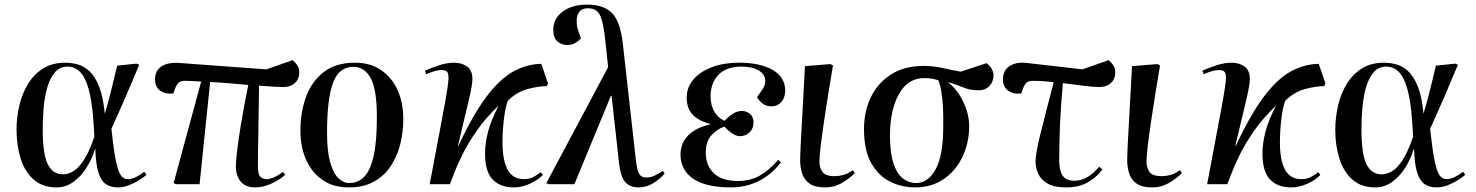

<svg xmlns="http://www.w3.org/2000/svg" viewBox="-20 -802 6425 836"><path d="M227 14Q164 14 125.5 -21Q87 -56 69.5 -113Q52 -170 52 -236Q52 -290 64 -342Q76 -394 102 -436.5Q128 -479 168 -504Q208 -529 264 -529Q291 -529 318.5 -521.5Q346 -514 370 -491.5Q394 -469 411.5 -425Q429 -381 436 -309H437Q451 -357 460 -392.5Q469 -428 476 -457Q483 -486 490 -516L574 -525L586 -520Q552 -438 524 -373.5Q496 -309 465 -241L471 -191Q480 -111 493.5 -66.5Q507 -22 536 -22Q554 -22 573 -31.5Q592 -41 608 -54L618 -41Q607 -31 586.5 -18Q566 -5 541.5 4.5Q517 14 494 14Q461 14 440 -1Q419 -16 408 -52.5Q397 -89 395 -154H394Q381 -110 356.5 -71.5Q332 -33 299 -9.5Q266 14 227 14ZM254 -43Q277 -43 299.5 -56.5Q322 -70 345 -105Q368 -140 391 -207L387 -271Q381 -361 366 -414Q351 -467 328 -489.5Q305 -512 274 -512Q240 -512 218.5 -486.5Q197 -461 185.5 -420Q174 -379 170 -331.5Q166 -284 166 -239Q166 -131 188 -87Q210 -43 254 -43Z M1092 14Q1048 14 1027.5 -12Q1007 -38 1007 -78Q1007 -112 1020.5 -205Q1034 -298 1061 -432Q1021 -436 978 -439.5Q935 -443 895 -445L849 0H746L736 -5L856 -447Q814 -450 784 -450Q769 -450 759.5 -443.5Q750 -437 740 -411L735 -395Q701 -391 678 -407Q655 -423 655 -457Q655 -494 682.5 -512.5Q710 -531 758 -528L1140 -500L1254 -540Q1265 -531 1274 -518.5Q1283 -506 1283 -488Q1283 -457 1263.5 -440Q1244 -423 1215 -423Q1201 -423 1173 -424.5Q1145 -426 1108 -429Q1107 -382 1106.5 -331Q1106 -280 1105 -231.5Q1104 -183 1103.5 -143.5Q1103 -104 1103 -80Q1103 -41 1114.5 -31.5Q1126 -22 1142 -22Q1153 -22 1171 -29Q1189 -36 1212 -54L1222 -41Q1201 -21 1163.5 -3.5Q1126 14 1092 14Z M1499 14Q1429 14 1382 -20Q1335 -54 1311.5 -109.5Q1288 -165 1288 -231Q1288 -314 1313 -381.5Q1338 -449 1390.5 -489Q1443 -529 1525 -529Q1592 -529 1639 -497Q1686 -465 1711 -410Q1736 -355 1736 -283Q1736 -226 1722.5 -173Q1709 -120 1680.5 -77.5Q1652 -35 1607 -10.5Q1562 14 1499 14ZM1501 -5Q1540 -5 1566.5 -33Q1593 -61 1607 -123.5Q1621 -186 1621 -292Q1621 -413 1594 -462Q1567 -511 1519 -511Q1455 -511 1429.5 -440Q1404 -369 1404 -225Q1404 -144 1417.5 -96Q1431 -48 1453 -26.5Q1475 -5 1501 -5Z M2218 14Q2158 14 2125 -20.5Q2092 -55 2092 -133Q2092 -181 2106 -232Q2120 -283 2151 -342Q2095 -289 2056 -233Q2017 -177 1992.5 -127Q1968 -77 1955.5 -43Q1943 -9 1939 0H1851Q1859 -42 1869.5 -97.5Q1880 -153 1891 -212Q1902 -271 1912 -324Q1922 -377 1927.5 -413.5Q1933 -450 1933 -461Q1933 -484 1925.5 -490.5Q1918 -497 1904 -497Q1887 -497 1868 -491Q1849 -485 1836 -479L1830 -494Q1856 -506 1891 -517.5Q1926 -529 1958 -529Q1989 -529 2013 -513Q2037 -497 2037 -457Q2037 -433 2021.5 -367Q2006 -301 1974 -168L1976 -167Q2040 -304 2098.5 -381.5Q2157 -459 2215.5 -491Q2274 -523 2337 -524L2366 -439L2361 -427Q2326 -427 2278 -414.5Q2230 -402 2191 -363Q2181 -338 2174.5 -286.5Q2168 -235 2168 -181Q2168 -104 2190.5 -63Q2213 -22 2261 -22Q2286 -22 2303 -31.5Q2320 -41 2335 -52L2344 -40Q2321 -17 2286 -1.5Q2251 14 2218 14Z M2760 14Q2724 14 2703 -8.5Q2682 -31 2675 -95L2643 -385H2640L2481 0H2369L2359 -5L2628 -510L2615 -630Q2609 -685 2600.5 -714.5Q2592 -744 2577.5 -755Q2563 -766 2540 -766Q2514 -766 2502.5 -750.5Q2491 -735 2491 -714Q2491 -697 2493 -686Q2495 -675 2503 -653L2510 -635Q2503 -627 2487.5 -616.5Q2472 -606 2449 -606Q2426 -606 2407.5 -621.5Q2389 -637 2389 -672Q2389 -721 2430 -751.5Q2471 -782 2537 -782Q2608 -782 2644.5 -745.5Q2681 -709 2692 -611L2749 -103Q2754 -59 2763.5 -44Q2773 -29 2795 -29Q2812 -29 2830.5 -37.5Q2849 -46 2866 -58L2874 -47Q2856 -24 2825.5 -5Q2795 14 2760 14Z M3163 14Q3053 14 2998 -24Q2943 -62 2943 -130Q2943 -177 2975.5 -211.5Q3008 -246 3072 -260V-262Q3017 -278 2993.5 -305.5Q2970 -333 2970 -376Q2970 -423 3000 -457Q3030 -491 3081 -510Q3132 -529 3197 -529Q3291 -529 3345 -497Q3399 -465 3399 -407Q3398 -375 3381.5 -357Q3365 -339 3339 -339Q3315 -339 3299.5 -352Q3284 -365 3276 -379Q3295 -405 3303.5 -418.5Q3312 -432 3312 -450Q3312 -478 3284 -495Q3256 -512 3209 -512Q3144 -512 3109.5 -477.5Q3075 -443 3074 -385Q3074 -342 3091.5 -314Q3109 -286 3135 -276Q3150 -293 3170 -306Q3190 -319 3210 -319Q3230 -319 3245.5 -306Q3261 -293 3261 -269Q3261 -242 3243.5 -225.5Q3226 -209 3202 -209Q3186 -209 3167.5 -221.5Q3149 -234 3134 -251Q3105 -241 3079 -214.5Q3053 -188 3053 -138Q3053 -81 3088.5 -47.5Q3124 -14 3191 -14Q3247 -14 3287.5 -37Q3328 -60 3369 -106L3380 -95Q3341 -43 3285 -14.5Q3229 14 3163 14Z M3573 14Q3528 14 3504.5 -3Q3481 -20 3472.5 -47Q3464 -74 3464 -104Q3464 -126 3467 -185.5Q3470 -245 3475 -330Q3480 -415 3485 -514L3596 -523L3607 -517Q3598 -465 3588 -403Q3578 -341 3569 -280.5Q3560 -220 3554 -171.5Q3548 -123 3548 -97Q3548 -75 3560 -55Q3572 -35 3615 -35Q3633 -35 3651.5 -40Q3670 -45 3694 -61L3702 -48Q3674 -21 3642.5 -3.5Q3611 14 3573 14Z M3963 14Q3907 14 3856 -11Q3805 -36 3773.5 -92Q3742 -148 3742 -240Q3742 -317 3772 -379Q3802 -441 3860 -478Q3918 -515 4002 -515Q4044 -515 4084 -506Q4124 -497 4163 -490L4276 -527Q4292 -514 4299 -500.5Q4306 -487 4306 -475Q4306 -446 4287.5 -427Q4269 -408 4238 -409Q4204 -409 4176.5 -420.5Q4149 -432 4110 -444V-442Q4134 -424 4154.5 -393.5Q4175 -363 4187.5 -326Q4200 -289 4200 -252Q4200 -183 4172 -122Q4144 -61 4091 -23.5Q4038 14 3963 14ZM3969 -5Q4021 -5 4054 -65Q4087 -125 4087 -251Q4088 -291 4086 -331.5Q4084 -372 4078.5 -404.5Q4073 -437 4065 -453Q4047 -458 4034.5 -460Q4022 -462 4004 -462Q3934 -462 3895 -394Q3856 -326 3855 -214Q3855 -136 3870.5 -90Q3886 -44 3912 -24.5Q3938 -5 3969 -5Z M4624 14Q4568 14 4539 -4Q4510 -22 4499.5 -48Q4489 -74 4489 -99Q4489 -133 4509 -214Q4529 -295 4568 -444Q4520 -450 4476 -450Q4461 -450 4451.5 -443.5Q4442 -437 4432 -411L4427 -395Q4393 -391 4370 -407Q4347 -423 4347 -457Q4347 -494 4374.5 -513.5Q4402 -533 4450 -528L4693 -500L4807 -540Q4818 -531 4827 -518.5Q4836 -506 4836 -488Q4836 -457 4816.5 -440Q4797 -423 4768 -423Q4741 -423 4699 -428.5Q4657 -434 4608 -440Q4599 -342 4595.5 -261.5Q4592 -181 4592 -104Q4592 -61 4606.5 -38Q4621 -15 4659 -15Q4715 -15 4766 -76L4780 -64Q4753 -28 4714.5 -7Q4676 14 4624 14Z M4997 14Q4952 14 4928.5 -3Q4905 -20 4896.5 -47Q4888 -74 4888 -104Q4888 -126 4891 -185.5Q4894 -245 4899 -330Q4904 -415 4909 -514L5020 -523L5031 -517Q5022 -465 5012 -403Q5002 -341 4993 -280.5Q4984 -220 4978 -171.5Q4972 -123 4972 -97Q4972 -75 4984 -55Q4996 -35 5039 -35Q5057 -35 5075.5 -40Q5094 -45 5118 -61L5126 -48Q5098 -21 5066.5 -3.5Q5035 14 4997 14Z M5603 14Q5543 14 5510 -20.5Q5477 -55 5477 -133Q5477 -181 5491 -232Q5505 -283 5536 -342Q5480 -289 5441 -233Q5402 -177 5377.5 -127Q5353 -77 5340.5 -43Q5328 -9 5324 0H5236Q5244 -42 5254.5 -97.5Q5265 -153 5276 -212Q5287 -271 5297 -324Q5307 -377 5312.5 -413.5Q5318 -450 5318 -461Q5318 -484 5310.5 -490.5Q5303 -497 5289 -497Q5272 -497 5253 -491Q5234 -485 5221 -479L5215 -494Q5241 -506 5276 -517.5Q5311 -529 5343 -529Q5374 -529 5398 -513Q5422 -497 5422 -457Q5422 -433 5406.5 -367Q5391 -301 5359 -168L5361 -167Q5425 -304 5483.5 -381.5Q5542 -459 5600.5 -491Q5659 -523 5722 -524L5751 -439L5746 -427Q5711 -427 5663 -414.5Q5615 -402 5576 -363Q5566 -338 5559.5 -286.5Q5553 -235 5553 -181Q5553 -104 5575.5 -63Q5598 -22 5646 -22Q5671 -22 5688 -31.5Q5705 -41 5720 -52L5729 -40Q5706 -17 5671 -1.5Q5636 14 5603 14Z M5969 14Q5906 14 5867.5 -21Q5829 -56 5811.5 -113Q5794 -170 5794 -236Q5794 -290 5806 -342Q5818 -394 5844 -436.5Q5870 -479 5910 -504Q5950 -529 6006 -529Q6033 -529 6060.5 -521.5Q6088 -514 6112 -491.5Q6136 -469 6153.5 -425Q6171 -381 6178 -309H6179Q6193 -357 6202 -392.5Q6211 -428 6218 -457Q6225 -486 6232 -516L6316 -525L6328 -520Q6294 -438 6266 -373.5Q6238 -309 6207 -241L6213 -191Q6222 -111 6235.5 -66.5Q6249 -22 6278 -22Q6296 -22 6315 -31.5Q6334 -41 6350 -54L6360 -41Q6349 -31 6328.5 -18Q6308 -5 6283.5 4.5Q6259 14 6236 14Q6203 14 6182 -1Q6161 -16 6150 -52.5Q6139 -89 6137 -154H6136Q6123 -110 6098.5 -71.5Q6074 -33 6041 -9.5Q6008 14 5969 14ZM5996 -43Q6019 -43 6041.5 -56.5Q6064 -70 6087 -105Q6110 -140 6133 -207L6129 -271Q6123 -361 6108 -414Q6093 -467 6070 -489.5Q6047 -512 6016 -512Q5982 -512 5960.5 -486.5Q5939 -461 5927.5 -420Q5916 -379 5912 -331.5Q5908 -284 5908 -239Q5908 -131 5930 -87Q5952 -43 5996 -43Z"/></svg>

Font: Literata 72pt Medium
Style: Italic
Weight: 500
Italic angle: -2°
Designer: Latin by Veronika Burian and Jose Scaglione. Greek by Irene Vlachou. Cyrillic by Vera Evstafieva
Foundry: TypeTogether
Version: Version 3.002